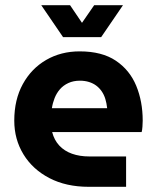

<svg xmlns="http://www.w3.org/2000/svg" viewBox="-20 -720 602 740"><path d="M322 0Q235 0 170.5 -33.5Q106 -67 70.5 -125Q35 -183 35 -255Q35 -336 68 -396Q101 -456 158 -489Q215 -522 287 -522Q373 -522 426.5 -486Q480 -450 505 -389.5Q530 -329 530 -255Q530 -245 529 -231.5Q528 -218 526 -211H181Q189 -180 208.5 -159Q228 -138 257.5 -127.5Q287 -117 324 -117H466V0ZM180 -303H393Q391 -322 386 -338.5Q381 -355 372 -368Q363 -381 351 -390Q339 -399 323 -404Q307 -409 288 -409Q263 -409 243.5 -400Q224 -391 211 -376Q198 -361 190.5 -342Q183 -323 180 -303ZM223 -577 139 -700H250L296 -632L343 -700H454L370 -577Z"/></svg>

Font: MuseoModerno Thin SemiBold
Style: Regular
Weight: 600
Version: Version 1.003